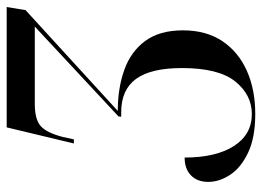

<svg xmlns="http://www.w3.org/2000/svg" viewBox="-122 -632 765 560"><g transform="rotate(-90 260.0 -351.5)"><path d="M208 11Q139 11 95 -10Q51 -31 30.5 -62.5Q10 -94 10 -126Q10 -158 29 -176.5Q48 -195 81 -195Q81 -104 114.5 -51.5Q148 1 208 1Q264 1 303 -47.5Q342 -96 342 -203Q342 -293 310.5 -336.5Q279 -380 213 -380H200L201 -388L463 -632H237Q192 -632 172.5 -614.5Q153 -597 141 -550L134 -518H122L169 -714H520L511 -659L217 -390Q283 -390 336.5 -371Q390 -352 421 -310Q452 -268 452 -200Q452 -132 420.5 -85Q389 -38 334 -13.5Q279 11 208 11Z"/></g></svg>

Font: Noto Serif Display ExtraCondensed SemiBold
Style: Italic
Weight: 600
Width: 2
Italic angle: -12°
Designer: Monotype Design Team
Foundry: Monotype Imaging Inc.
Version: Version 2.009